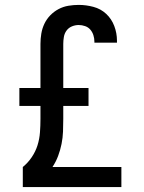

<svg xmlns="http://www.w3.org/2000/svg" viewBox="-20 -763 588 783"><path d="M73 0V-82Q94 -99 109.5 -122Q125 -145 133 -170.5Q141 -196 143 -223.5Q145 -251 145 -278V-331H59V-404H145V-584Q145 -605 148.5 -626Q152 -647 161 -666Q170 -685 185 -700.5Q200 -716 219 -726Q238 -736 259 -739.5Q280 -743 301 -743Q331 -743 361 -735Q391 -727 413 -706.5Q435 -686 446 -657Q457 -628 457 -597V-589H365V-593Q365 -606 361 -619Q357 -632 348.5 -642Q340 -652 327 -656.5Q314 -661 301 -661Q287 -661 273.5 -655.5Q260 -650 251.5 -638.5Q243 -627 240.5 -612.5Q238 -598 238 -584V-404H341V-331H238V-278Q238 -252 237 -226.5Q236 -201 231 -176Q226 -151 217 -127Q208 -103 194 -82H475V0Z"/></svg>

Font: Iosevka Semi-Condensed Medium
Style: Regular
Weight: 500
Monospace: yes
Designer: Belleve Invis
Foundry: Belleve Invis
Version: Version 27.3.5